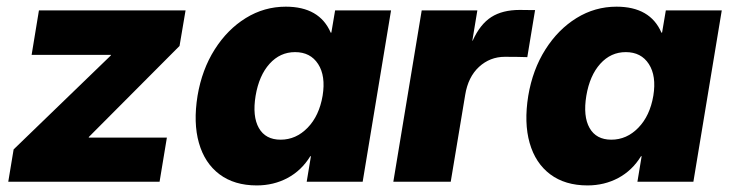

<svg xmlns="http://www.w3.org/2000/svg" viewBox="-20 -547 2196 578"><path d="M4.9 0 21 -97.2 313.5 -379.9 314 -381.8H75.2L97.2 -515.6H538.6L520.5 -408.7L247.6 -134.8L247.1 -132.8H482.4L460.4 0Z M752.9 11.2Q685.5 11.2 640.9 -22.2Q596.2 -55.7 578.9 -116.5Q561.5 -177.2 574.7 -258.8Q587.9 -337.4 626.2 -397.9Q664.6 -458.5 720 -492.7Q775.4 -526.9 840.3 -526.9Q941.9 -526.9 975.6 -448.7H977.5L988.8 -515.6H1157.2L1071.8 0H903.3L916 -76.7H914.1Q887.7 -33.7 845.7 -11.2Q803.7 11.2 752.9 11.2ZM824.7 -126.5Q871.1 -126.5 906 -162.4Q940.9 -198.2 951.2 -258.8Q960.9 -318.4 937.7 -354.2Q914.6 -390.1 868.2 -390.1Q823.2 -390.1 791.5 -355Q759.8 -319.8 749.5 -258.8Q739.3 -196.8 759.3 -161.6Q779.3 -126.5 824.7 -126.5Z M1164.1 0 1249.5 -515.6H1417L1401.9 -424.3H1402.8Q1425.3 -474.1 1459 -495.6Q1492.7 -517.1 1544.4 -517.1Q1558.1 -517.1 1569.1 -516.8Q1580.1 -516.6 1590.8 -516.6L1567.4 -375Q1558.1 -375.5 1538.3 -375.7Q1518.6 -376 1500 -376Q1455.1 -376 1422.1 -345.7Q1389.2 -315.4 1380.4 -261.2L1336.9 0Z M1748.5 11.2Q1681.2 11.2 1636.5 -22.2Q1591.8 -55.7 1574.5 -116.5Q1557.1 -177.2 1570.3 -258.8Q1583.5 -337.4 1621.8 -397.9Q1660.2 -458.5 1715.6 -492.7Q1771 -526.9 1835.9 -526.9Q1937.5 -526.9 1971.2 -448.7H1973.1L1984.4 -515.6H2152.8L2067.4 0H1898.9L1911.6 -76.7H1909.7Q1883.3 -33.7 1841.3 -11.2Q1799.3 11.2 1748.5 11.2ZM1820.3 -126.5Q1866.7 -126.5 1901.6 -162.4Q1936.5 -198.2 1946.8 -258.8Q1956.5 -318.4 1933.3 -354.2Q1910.2 -390.1 1863.8 -390.1Q1818.8 -390.1 1787.1 -355Q1755.4 -319.8 1745.1 -258.8Q1734.9 -196.8 1754.9 -161.6Q1774.9 -126.5 1820.3 -126.5Z"/></svg>

Font: Inter Display Extra Bold
Style: Italic
Weight: 800
Italic angle: -9.39999°
Designer: Rasmus Andersson
Foundry: rsms
Version: Version 4.000;git-4fc901f